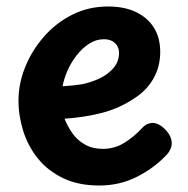

<svg xmlns="http://www.w3.org/2000/svg" viewBox="-20 -570 579 592"><path d="M286 2Q222 2 175 -20.5Q128 -43 97.5 -80.5Q67 -118 52 -165Q37 -212 37 -260Q37 -312 57.5 -363Q78 -414 115 -456.5Q152 -499 202.5 -524.5Q253 -550 313 -550Q364 -550 400 -532.5Q436 -515 455 -484Q474 -453 474 -410Q474 -365 453.5 -328.5Q433 -292 396 -268Q349 -236 294.5 -222Q240 -208 179 -204Q188 -181 203 -159.5Q218 -138 241.5 -124.5Q265 -111 297 -111Q333 -111 363 -129.5Q393 -148 416 -173Q426 -184 434.5 -187.5Q443 -191 450 -191Q463 -191 475.5 -182.5Q488 -174 497.5 -161.5Q507 -149 509 -135Q511 -123 506 -111.5Q501 -100 494 -93Q457 -53 403.5 -25.5Q350 2 286 2ZM173 -304Q205 -306 228 -309.5Q251 -313 280 -325Q307 -336 327 -357Q347 -378 347 -407Q347 -418 342 -427.5Q337 -437 326.5 -443Q316 -449 300 -449Q276 -449 254.5 -435Q233 -421 216 -399Q199 -377 188 -352Q177 -327 173 -304Z"/></svg>

Font: Playpen Sans SemiBold
Style: Regular
Weight: 600
Designer: Laura Meseguer, Veronika Burian, José Scaglione
Foundry: TypeTogether
Version: Version 1.001